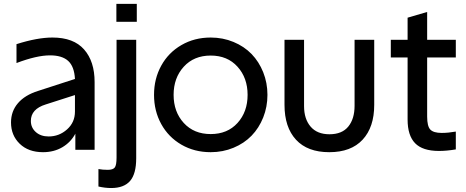

<svg xmlns="http://www.w3.org/2000/svg" viewBox="-20 -763 2375 978"><path d="M36.1 -139.2Q36.1 -196.3 71.5 -237.5Q106.9 -278.8 173.8 -299.8L361.8 -360.8Q358.4 -424.3 327.4 -452.6Q296.4 -481 234.9 -481Q167 -481 64 -441.9V-538.1Q169.9 -571.8 247.1 -571.8Q355 -571.8 408.4 -511Q461.9 -450.2 461.9 -345.2V0H363.8V-82Q340.3 -38.1 297.4 -12.9Q254.4 12.2 199.2 12.2Q124.5 12.2 80.3 -30.8Q36.1 -73.7 36.1 -139.2ZM137.2 -147Q137.2 -112.8 162.4 -90.3Q187.5 -67.9 228 -67.9Q281.2 -67.9 321.5 -103.8Q361.8 -139.6 361.8 -194.8V-278.8L212.9 -231Q137.2 -207.5 137.2 -147Z M546.4 194.8Q515.1 194.8 481.4 187V98.1Q502.9 102.1 528.8 102.1Q555.2 102.1 564.5 90.3Q573.7 78.6 573.7 39.1V-560.1H673.8V43Q673.8 122.6 642.6 158.7Q611.3 194.8 546.4 194.8ZM572.8 -651.9V-743.2H676.8V-651.9Z M1053.2 -571.8Q1115.2 -571.8 1169.4 -549.3Q1223.6 -526.9 1261.5 -487.8Q1299.3 -448.7 1320.8 -394.8Q1342.3 -340.8 1342.3 -279.8Q1342.3 -218.8 1320.8 -164.8Q1299.3 -110.8 1261.5 -71.8Q1223.6 -32.7 1169.4 -10.3Q1115.2 12.2 1053.2 12.2Q970.2 12.2 904.1 -26.1Q837.9 -64.5 801.3 -131.1Q764.6 -197.8 764.6 -279.8Q764.6 -361.8 801.3 -428.5Q837.9 -495.1 904.1 -533.4Q970.2 -571.8 1053.2 -571.8ZM916 -423.1Q864.3 -366.2 864.3 -279.8Q864.3 -193.4 916 -136.7Q967.8 -80.1 1053.2 -80.1Q1138.7 -80.1 1189.9 -136.7Q1241.2 -193.4 1241.2 -279.8Q1241.2 -366.2 1189.9 -423.1Q1138.7 -480 1053.2 -480Q967.8 -480 916 -423.1Z M1429.2 -229V-560.1H1528.8V-222.2Q1528.8 -157.2 1562 -118.2Q1595.2 -79.1 1658.2 -79.1Q1722.2 -79.1 1754.2 -118.4Q1786.1 -157.7 1786.1 -224.1V-560.1H1886.2V-229Q1886.2 -115.2 1827.1 -51.5Q1768.1 12.2 1657.2 12.2Q1546.4 12.2 1487.8 -51.3Q1429.2 -114.7 1429.2 -229Z M2215.8 5.9Q2132.8 5.9 2094.5 -33.4Q2056.2 -72.8 2056.2 -153.8V-470.2H1970.7V-560.1H2056.2V-672.9L2155.8 -702.1V-560.1H2301.8V-470.2H2155.8V-168.9Q2155.8 -119.6 2172.1 -102.8Q2188.5 -85.9 2230 -85.9Q2263.2 -85.9 2301.8 -92.8V-2Q2255.9 5.9 2215.8 5.9Z"/></svg>

Font: TASA Explorer Medium
Style: Regular
Weight: 500
Designer: Weizhong Zhang
Foundry: Local Remote
Version: Version 1.000;Glyphs 3.1.2 (3151)